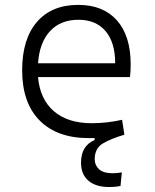

<svg xmlns="http://www.w3.org/2000/svg" viewBox="-20 -547 626 774"><path d="M420.4 207Q366.2 207 336.4 181.4Q306.6 155.8 306.6 108.9Q306.6 40.5 361.3 17.6V9.3Q349.6 9.8 338.4 9.8Q210 9.8 139.6 -61.5Q69.3 -132.8 69.3 -263.7Q69.3 -389.2 128.7 -458.3Q188 -527.3 295.4 -527.3Q396 -527.3 451.4 -464.8Q506.8 -402.3 506.8 -287.1Q506.8 -256.8 503.9 -236.3H133.3Q141.1 -147 197.3 -98.6Q253.4 -50.3 350.1 -50.3Q410.6 -50.3 472.2 -64L481.4 -3.9Q429.2 11.2 395.5 30.8Q361.8 50.3 361.8 95.2Q361.8 119.1 379.4 135.3Q397 151.4 433.1 151.4Q451.2 151.4 471.2 147.9L465.8 202.6Q453.6 205.1 441.9 206.1Q430.2 207 420.4 207ZM133.3 -292H444.3Q444.3 -376 405.5 -421.6Q366.7 -467.3 296.4 -467.3Q224.1 -467.3 181.6 -421.4Q139.2 -375.5 133.3 -292Z"/></svg>

Font: CaskaydiaCove NFP Light
Style: Regular
Weight: 300
Designer: Aaron Bell
Foundry: Saja Typeworks
Version: Version 2111.001; VTT 6.35;Nerd Fonts 3.1.1